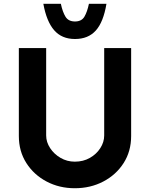

<svg xmlns="http://www.w3.org/2000/svg" viewBox="-20 -991 796 1019"><path d="M225 -272Q225 -237 246 -205Q267 -173 301.5 -153Q336 -133 377 -133Q422 -133 457 -153Q492 -173 512.5 -205Q533 -237 533 -272V-736H676V-269Q676 -188 636 -125.5Q596 -63 528 -27.5Q460 8 377 8Q295 8 227.5 -27.5Q160 -63 120 -125.5Q80 -188 80 -269V-736H225ZM378 -784Q308 -784 267.5 -830.5Q227 -877 210 -971H303Q312 -928 327.5 -902.5Q343 -877 378 -877Q413 -877 428 -902.5Q443 -928 452 -971H545Q529 -874 488.5 -829Q448 -784 378 -784Z"/></svg>

Font: Reem Kufi Fun
Style: Regular
Weight: 400
Designer: Khaled Hosny
Version: Version 1.005